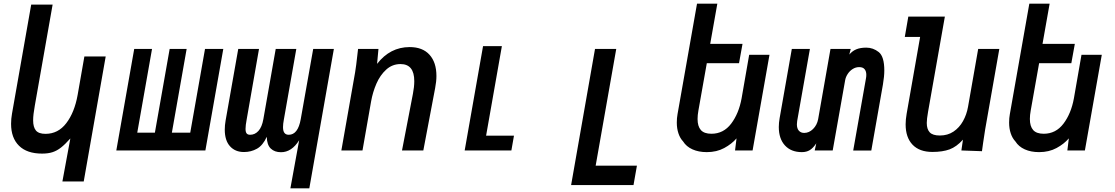

<svg xmlns="http://www.w3.org/2000/svg" viewBox="-20 -815 6040 1040"><path d="M208 17Q126 17 83 -25.5Q40 -68 40 -144Q40 -171.5 45 -199.5L149 -790H265L168.5 -242.5Q159.5 -193.5 159.5 -163Q159.5 -126.5 174.5 -108.2Q189.5 -90 226.5 -90Q295 -90 339.2 -148Q383.5 -206 400.5 -300.5L437 -509H552.5L433.5 168H318L361 -65Q332.5 -33 310.5 -15.8Q288.5 1.5 264.8 9.2Q241 17 208 17Z M1092.5 0H610L707 -550H803.5L723.5 -96.5H819L899 -550H991L911 -96.5H1010.5L1090.5 -550H1189.5Z M1655.5 205H1553L1600.5 -55.5Q1560 9.5 1502 9.5Q1467.5 9.5 1446.8 -10.2Q1426 -30 1425 -74Q1404 -27.5 1372 -9.5Q1340 8.5 1301.5 8.5Q1254 8.5 1225.8 -22.8Q1197.5 -54 1197.5 -113Q1197.5 -136 1202 -162L1270.5 -550H1383L1316 -167Q1310 -135.5 1310 -117Q1310 -100 1315.8 -92.5Q1321.5 -85 1335 -85Q1361 -85 1380 -106Q1399 -127 1406.5 -169.5L1473.5 -550H1585L1517.5 -167Q1513 -143 1513 -126.5Q1513 -105 1520.8 -95Q1528.5 -85 1544 -85Q1594 -85 1609 -169.5L1676.5 -550H1788.5Z M1915.5 -515.5 1919.5 -550H2030L2022.5 -469Q2093 -560 2199 -560Q2269 -560 2306.5 -518.5Q2344 -477 2344 -403.5Q2344 -374 2337 -337.5L2273 0H2157.5L2216.5 -306Q2224 -344.5 2224 -375.5Q2224 -468 2149.5 -468Q2105 -468 2072 -438Q2039 -408 2019 -362Q1999 -316 1990 -265L1943.5 0H1829L1903.5 -423Q1909.5 -459 1915.5 -515.5Z M2596.5 -565H2698.5L2613 -80H2764L2750 0H2497Z M3203 -550H3318L3206.5 82.5H3430L3411.5 187.5H3073.5Z M3680 -49Q3663.5 -66.5 3654.8 -92.8Q3646 -119 3646 -151Q3646 -175.5 3650 -197L3755.5 -795H3865.5L3827 -577.5H4002L3983 -472.5H3808.5L3763 -216Q3758.5 -191.5 3758.5 -170.5Q3758.5 -131 3776.2 -110.8Q3794 -90.5 3833.5 -90.5Q3899 -90.5 3940.5 -145.2Q3982 -200 3997 -282.5L4038 -518H4148L4056.5 0H3961.5L3969.5 -65.5Q3944 -35.5 3903 -13.2Q3862 9 3808.5 9Q3764 9 3730.8 -6Q3697.5 -21 3680 -49Z M4198.5 -127Q4198.5 -149.5 4203 -175L4269 -550H4367L4298 -159.5Q4296.5 -150 4296.5 -141.5Q4296.5 -119 4307.2 -107Q4318 -95 4336 -95Q4362.5 -95 4384 -116.2Q4405.5 -137.5 4411.5 -169L4478.5 -550H4588L4580.5 -519.5Q4596 -538.5 4618.2 -547.8Q4640.5 -557 4672 -557Q4709.5 -557 4739.8 -533Q4770 -509 4770 -433Q4770 -401.5 4762.5 -357L4699.5 0.5H4601.5L4670.5 -389.5Q4672.5 -399 4672.5 -410Q4672.5 -429 4663.2 -440.2Q4654 -451.5 4634 -451.5Q4615 -451.5 4598.8 -441.2Q4582.5 -431 4571.8 -414.5Q4561 -398 4558 -381L4490.5 0H4393L4401.5 -38.5Q4384 -12.5 4366.2 -1.8Q4348.5 9 4323.5 9Q4265 9 4231.8 -27.2Q4198.5 -63.5 4198.5 -127Z M4885.5 -141.5Q4885.5 -167 4891 -199L4964 -615H4881L4900 -725H5098L5007 -209.5Q5000 -170 5000 -149Q5000 -115.5 5016 -98.2Q5032 -81 5071 -81Q5113 -81 5144.8 -102.2Q5176.5 -123.5 5196.2 -158.8Q5216 -194 5223.5 -236.5L5278.5 -550H5393L5316.5 -115Q5312.5 -91 5305.5 -43L5299 4L5187.5 0L5196 -58.5Q5161.5 -20 5123.8 -6Q5086 8 5030.5 8Q4960.5 8 4923 -31.2Q4885.5 -70.5 4885.5 -141.5Z M5480 -49Q5463.5 -66.5 5454.8 -92.8Q5446 -119 5446 -151Q5446 -175.5 5450 -197L5555.5 -795H5665.5L5627 -577.5H5802L5783 -472.5H5608.5L5563 -216Q5558.5 -191.5 5558.5 -170.5Q5558.5 -131 5576.2 -110.8Q5594 -90.5 5633.5 -90.5Q5699 -90.5 5740.5 -145.2Q5782 -200 5797 -282.5L5838 -518H5948L5856.5 0H5761.5L5769.5 -65.5Q5744 -35.5 5703 -13.2Q5662 9 5608.5 9Q5564 9 5530.8 -6Q5497.5 -21 5480 -49Z"/></svg>

Font: JuliaMono SemiBold
Style: Italic
Weight: 600
Italic angle: -9°
Monospace: yes
Designer: cormullion
Foundry: corm
Version: Version 0.056; ttfautohint (v1.8.4)